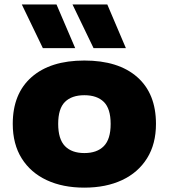

<svg xmlns="http://www.w3.org/2000/svg" viewBox="-20 -828 754 858"><path d="M357 10.5Q260.5 10.5 188.8 -23Q117 -56.5 77 -120.2Q37 -184 37 -274.5Q37 -409.5 121.2 -483.5Q205.5 -557.5 357 -557.5Q509 -557.5 593 -483.8Q677 -410 677 -274.5Q677 -184.5 637.2 -120.8Q597.5 -57 525.5 -23.2Q453.5 10.5 357 10.5ZM357 -144Q413.5 -144 444 -175Q474.5 -206 474.5 -274Q474.5 -342.5 444 -372.5Q413.5 -402.5 357 -402.5Q300.5 -402.5 270.2 -372.5Q240 -342.5 240 -274.5Q240 -206.5 270.2 -175.2Q300.5 -144 357 -144ZM398 -613 304 -808H459.5L542.5 -613ZM171.5 -613 77.5 -808H232.5L316 -613Z"/></svg>

Font: Encode Sans Expanded Expanded ExtraBold
Style: Regular
Weight: 800
Width: 7
Designer: Multiple Designers
Foundry: Impallari Type
Version: Version 3.000; ttfautohint (v1.8.3) -l 8 -r 50 -G 200 -x 14 